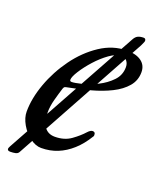

<svg xmlns="http://www.w3.org/2000/svg" viewBox="-111 -546 567 681"><g transform="rotate(20 173.0 -206.0)"><path d="M8 65Q2 65 -0.5 63Q-3 61 -3 57Q-3 55 1 47L279 -458Q285 -469 293.5 -473Q302 -477 315 -477Q319 -477 321 -474.5Q323 -472 323 -468Q323 -465 320 -459Q317 -453 315 -448L41 52Q37 61 28 63Q19 65 8 65ZM106 15Q85 15 63.5 -1Q42 -17 28 -41.5Q14 -66 14 -89Q14 -139 34.5 -195.5Q55 -252 91 -301.5Q127 -351 174.5 -382.5Q222 -414 275 -414Q310 -414 329.5 -399.5Q349 -385 349 -359Q349 -328 329.5 -305Q310 -282 277 -265.5Q244 -249 203.5 -238Q163 -227 121 -219Q115 -218 111.5 -216.5Q108 -215 106 -209Q99 -187 92 -161Q85 -135 85 -112Q85 -77 98.5 -58Q112 -39 138 -39Q174 -39 199 -57Q224 -75 240 -93Q250 -104 258 -104Q268 -104 268 -94Q268 -93 268 -90.5Q268 -88 266 -86Q246 -53 221 -30.5Q196 -8 167.5 3.5Q139 15 106 15ZM128 -242Q139 -242 165.5 -248.5Q192 -255 221 -269.5Q250 -284 270.5 -305.5Q291 -327 291 -357Q291 -370 284 -379.5Q277 -389 264 -389Q243 -389 218.5 -371.5Q194 -354 172 -329.5Q150 -305 135.5 -282Q121 -259 121 -248Q121 -242 128 -242Z"/></g></svg>

Font: EB Garamond
Style: Italic
Weight: 400
Italic angle: -17.2°
Designer: Georg Duffner and Octavio Pardo
Foundry: Georg Duffner
Version: Version 1.001